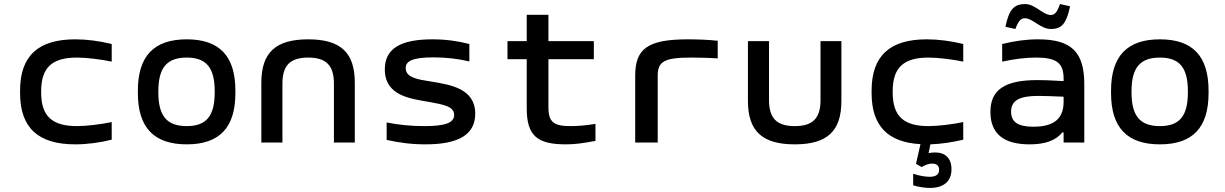

<svg xmlns="http://www.w3.org/2000/svg" viewBox="-20 -703 6040 947"><path d="M79 -256V-244C79 -72 169 9 351 9C409 9 470 1 531 -14V-101C480 -90 407 -81 360 -81C238 -81 183 -129 183 -247V-253C183 -371 238 -419 360 -419C407 -419 480 -410 531 -399V-486C470 -501 408 -509 351 -509C169 -509 79 -428 79 -256Z M660 -256V-244C660 -73 740 9 901 9C1062 9 1141 -73 1141 -244V-256C1141 -427 1062 -509 901 -509C740 -509 660 -427 660 -256ZM761 -247V-253C761 -370 804 -419 901 -419C997 -419 1039 -370 1039 -253V-247C1039 -130 997 -81 901 -81C804 -81 761 -130 761 -247Z M1269 -295V0H1373V-291C1373 -380 1411 -419 1500 -419C1589 -419 1627 -380 1627 -291V0H1730V-295C1730 -444 1660 -509 1500 -509C1340 -509 1269 -444 1269 -295Z M2092 -201C2170 -187 2220 -178 2220 -136C2220 -98 2178 -81 2073 -81C2008 -81 1946 -87 1887 -99V-13C1950 1 2009 9 2079 9C2240 9 2324 -38 2324 -142C2324 -266 2203 -285 2105 -301C2041 -311 1981 -320 1981 -367C1981 -402 2015 -420 2118 -420C2181 -420 2240 -413 2295 -400V-486C2236 -501 2178 -509 2112 -509C1954 -509 1878 -462 1878 -361C1878 -229 2008 -216 2092 -201Z M2794 -81C2712 -81 2685 -100 2685 -174V-411H2909V-500H2685V-630H2578V-500H2483V-411H2578V-169C2578 -33 2630 9 2771 9C2815 9 2852 4 2917 -8V-92C2869 -84 2829 -81 2794 -81Z M3389 -419C3420 -419 3475 -418 3520 -415V-502C3472 -507 3424 -509 3373 -509C3175 -509 3113 -463 3113 -330V0H3224V-330C3224 -401 3259 -419 3389 -419Z M3669 -205C3669 -56 3740 9 3900 9C4060 9 4130 -56 4130 -205V-500H4027V-209C4027 -120 3989 -81 3900 -81C3811 -81 3773 -120 3773 -209V-500H3669Z M4279 -256V-244C4279 -82 4359 -1 4520 8L4498 105L4526 121C4544 110 4561 104 4577 104C4600 104 4612 114 4612 134C4612 157 4597 169 4565 169C4545 169 4513 164 4484 154V211C4512 220 4546 224 4566 224C4635 224 4673 191 4673 132C4673 78 4643 49 4593 49C4582 49 4570 50 4560 52L4569 9C4622 7 4676 -1 4731 -14V-101C4680 -90 4607 -81 4560 -81C4438 -81 4383 -129 4383 -247V-253C4383 -371 4438 -419 4560 -419C4607 -419 4680 -410 4731 -399V-486C4670 -501 4608 -509 4551 -509C4369 -509 4279 -428 4279 -256Z M5100 -509C5040 -509 4986 -501 4923 -486V-399C4982 -412 5039 -419 5089 -419C5190 -419 5226 -394 5226 -315V-303C5165 -307 5121 -308 5097 -308C4934 -308 4865 -259 4865 -151C4865 -43 4931 9 5058 9C5134 9 5186 -9 5220 -50H5226V0H5328V-288C5328 -446 5265 -509 5100 -509ZM4939 -571 4988 -560C5004 -601 5015 -613 5036 -613C5073 -613 5112 -560 5163 -560C5218 -560 5240 -588 5258 -672L5208 -683C5194 -642 5182 -629 5163 -629C5124 -629 5086 -683 5036 -683C4982 -683 4957 -657 4939 -571ZM4967 -152C4967 -207 5007 -230 5102 -230C5131 -230 5181 -228 5226 -226V-201C5226 -119 5180 -78 5077 -78C5001 -78 4967 -101 4967 -152Z M5460 -256V-244C5460 -73 5540 9 5701 9C5862 9 5941 -73 5941 -244V-256C5941 -427 5862 -509 5701 -509C5540 -509 5460 -427 5460 -256ZM5561 -247V-253C5561 -370 5604 -419 5701 -419C5797 -419 5839 -370 5839 -253V-247C5839 -130 5797 -81 5701 -81C5604 -81 5561 -130 5561 -247Z"/></svg>

Font: LT Wave Mono Medium
Style: Regular
Weight: 500
Designer: Daniel Lyons
Version: Version 2.5 (Glyphs App)